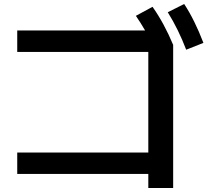

<svg xmlns="http://www.w3.org/2000/svg" viewBox="-20 -875 1040 958"><path d="M720 -7H66V-114H720V-616H66V-723H704Q682 -761 658 -796L741 -841Q799 -759 844 -651V63H720ZM899 -855Q951 -776 995 -661L909 -627Q870 -729 817 -814Z"/></svg>

Font: Enso SemiBold
Style: Regular
Weight: 600
Designer: Coji Morishita
Foundry: UNDERFOREST DESIGN
Version: Version 1.000